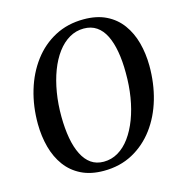

<svg xmlns="http://www.w3.org/2000/svg" viewBox="-111 -853 917 966"><g transform="rotate(-15 347.0 -370.5)"><path d="M312.5 10.5Q245 10.5 196 -13.8Q147 -38 115.2 -81Q83.5 -124 68 -181Q52.5 -238 52 -303Q51.5 -395 75.8 -476.2Q100 -557.5 146.8 -619.8Q193.5 -682 260 -717.2Q326.5 -752.5 410.5 -752.5Q478.5 -752.5 527.5 -728.2Q576.5 -704 608 -660.8Q639.5 -617.5 654.5 -561.5Q669.5 -505.5 670 -442Q670.5 -350 646.8 -268.2Q623 -186.5 576.5 -124Q530 -61.5 463.5 -25.5Q397 10.5 312.5 10.5ZM324 -34Q364.5 -34 399.2 -54.5Q434 -75 461.2 -112.5Q488.5 -150 507.8 -200.8Q527 -251.5 536.8 -311.5Q546.5 -371.5 546 -437.5Q546 -498.5 537.2 -548.2Q528.5 -598 510.8 -633.8Q493 -669.5 465.2 -688.5Q437.5 -707.5 398.5 -707.5Q358 -707.5 323.2 -687.2Q288.5 -667 261 -630Q233.5 -593 214.5 -543Q195.5 -493 185.5 -433Q175.5 -373 176 -307Q176.5 -245.5 185.5 -195.2Q194.5 -145 212.8 -108.8Q231 -72.5 258.5 -53.2Q286 -34 324 -34Z"/></g></svg>

Font: Merriweather 60pt Medium
Style: Italic
Weight: 500
Italic angle: -7.8°
Version: Version 2.101